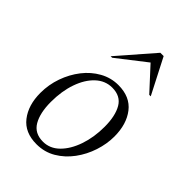

<svg xmlns="http://www.w3.org/2000/svg" viewBox="-211 -801 904 904"><g transform="rotate(45 241.0 -348.5)"><path d="M203 10Q125 10 85 -41.5Q45 -93 45 -174Q45 -229 63 -280Q81 -331 112.5 -371.5Q144 -412 187 -436Q230 -460 279 -460Q357 -460 397 -408.5Q437 -357 437 -275Q437 -226 420.5 -175.5Q404 -125 373 -83Q342 -41 299 -15.5Q256 10 203 10ZM216 -20Q262 -20 297 -54.5Q332 -89 352 -147Q372 -205 372 -275Q372 -347 347.5 -389Q323 -431 267 -431Q221 -431 185.5 -398Q150 -365 130 -308Q110 -251 110 -179Q110 -106 135 -63Q160 -20 216 -20ZM157 -530 311 -707H333L424 -530H414L311 -642L167 -530Z"/></g></svg>

Font: Spectral Light
Style: Italic
Weight: 300
Italic angle: -10°
Designer: Jean-Baptiste Levee
Foundry: Production Type
Version: Version 2.001